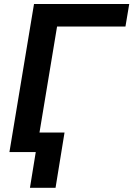

<svg xmlns="http://www.w3.org/2000/svg" viewBox="-20 -747 655 943"><path d="M614.7 -727.3 596.2 -616.8H260.3L158 0H26.3L147 -727.3ZM296.9 -95.9 252.8 175.4H127.1L171.2 -95.9Z"/></svg>

Font: Inter UI Semi Bold
Style: Italic
Weight: 600
Italic angle: -9.39999°
Designer: Rasmus Andersson
Foundry: rsms
Version: 3.2;8d6f07862